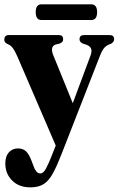

<svg xmlns="http://www.w3.org/2000/svg" viewBox="-20 -602 536 868"><path d="M216.5 95 232 56 59 -345.5Q48 -371 38 -384.5Q28 -398 13 -403.5Q5 -408 2.2 -412.2Q-0.5 -416.5 -0.5 -422.5Q-0.5 -443.5 20 -443.5H246.5Q265.5 -443.5 265.5 -424.5Q265.5 -417 261.8 -413Q258 -409 251 -405.5L231 -400.5Q205 -391 221 -352L309 -135.5L388 -347.5Q396.5 -369 392.2 -381Q388 -393 371.5 -399.5L353 -405.5Q339.5 -412.5 339.5 -424.5Q339.5 -443.5 360 -443.5H475.5Q496 -443.5 496 -424.5Q496 -413.5 483.5 -405Q462.5 -398 452 -386.5Q441.5 -375 430 -345L258.5 94Q237.5 148 219.2 181.5Q201 215 177.8 230Q154.5 245 117.5 245Q65.5 245 34.8 214Q4 183 4 137Q4 105 19.8 87Q35.5 69 62 69Q82 69 95.8 80.5Q109.5 92 121 121L130 144.5Q135.5 161.5 143.2 171.8Q151 182 162.5 182Q176 182 188.2 159.5Q200.5 137 216.5 95ZM141.5 -547Q141.5 -582.5 167.5 -582.5H392.5Q419 -582.5 419 -547Q419 -511.5 392.5 -511.5H167.5Q141.5 -511.5 141.5 -547Z"/></svg>

Font: Fraunces 144pt S050
Style: Bold
Weight: 700
Version: Version 1.000; ttfautohint (v1.8.3)